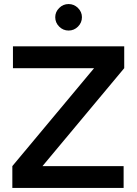

<svg xmlns="http://www.w3.org/2000/svg" viewBox="-20 -929 675 949"><path d="M41 0V-108L445 -592H44V-700H594V-592L190 -108H591V0ZM319 -778Q292 -778 272.5 -797.5Q253 -817 253 -844Q253 -870 272.5 -889.5Q292 -909 319 -909Q346 -909 365.5 -889.5Q385 -870 385 -844Q385 -817 365.5 -797.5Q346 -778 319 -778Z"/></svg>

Font: Figtree SemiBold
Style: Regular
Weight: 600
Designer: Erik Kennedy
Foundry: Erik Kennedy
Version: Version 2.001; ttfautohint (v1.8.4.7-5d5b);gftools[0.9.27]